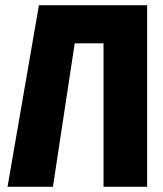

<svg xmlns="http://www.w3.org/2000/svg" viewBox="-20 -720 628 740"><path d="M547 -700V0H379V-553H268L184 0H9L130 -700Z"/></svg>

Font: Tektur SemiCondensed
Style: Bold
Weight: 700
Width: 4
Designer: Adam Jagosz
Foundry: Adam Jagosz
Version: Version 1.005;gftools[0.9.30]